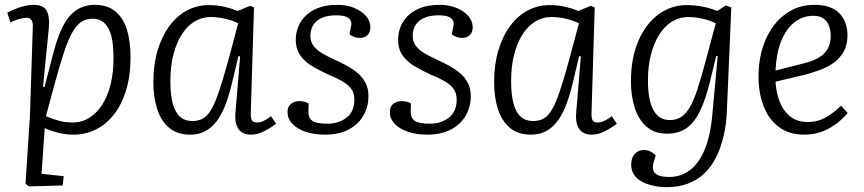

<svg xmlns="http://www.w3.org/2000/svg" viewBox="-20 -540 3554 790"><path d="M115 -428Q116 -448 109.5 -457.5Q103 -467 89 -467Q77 -467 58 -461.5Q39 -456 23 -448L10 -488Q27 -497 45 -504Q63 -511 81.5 -515.5Q100 -520 118 -520Q160 -520 172.5 -495Q185 -470 181 -426L157 -183L163 -181L200 -324Q214 -376 230 -413Q246 -450 266.5 -473.5Q287 -497 312.5 -508.5Q338 -520 370 -520Q423 -520 455.5 -492.5Q488 -465 502.5 -417.5Q517 -370 517 -306Q517 -226 498 -166Q479 -106 446.5 -66Q414 -26 372 -6Q330 14 283 14Q248 14 214.5 5Q181 -4 164 -13L151 175L242 185L238 223L99 227L85 216L103 -60ZM361 -463Q333 -463 313 -449Q293 -435 275.5 -403Q258 -371 241 -318Q224 -265 203 -188L169 -62Q188 -54 216 -45Q244 -36 279 -36Q316 -36 347 -55Q378 -74 400.5 -109Q423 -144 435 -192.5Q447 -241 447 -300Q447 -330 444 -359Q441 -388 431.5 -411.5Q422 -435 405 -449Q388 -463 361 -463Z M1012 -80Q1011 -55 1016 -45.5Q1021 -36 1037 -36Q1051 -36 1065.5 -43Q1080 -50 1095 -62L1116 -31Q1103 -21 1086 -10.5Q1069 0 1050.5 7Q1032 14 1012 14Q989 14 974 3.5Q959 -7 952.5 -27.5Q946 -48 949 -79L968 -308L961 -309L932 -188Q920 -139 904.5 -101Q889 -63 868.5 -37.5Q848 -12 822 1Q796 14 762 14Q709 14 675.5 -14.5Q642 -43 626.5 -92Q611 -141 611 -201Q611 -274 628.5 -332.5Q646 -391 677 -433Q708 -475 749.5 -497Q791 -519 839 -519Q874 -519 904 -512Q934 -505 958 -495L1009 -516L1025 -509ZM771 -42Q796 -42 814.5 -52Q833 -62 849 -89Q865 -116 881 -163.5Q897 -211 918 -287L960 -444Q940 -455 908 -462.5Q876 -470 846 -470Q811 -470 780.5 -451.5Q750 -433 728 -398.5Q706 -364 693.5 -315.5Q681 -267 681 -207Q681 -150 691 -113.5Q701 -77 721 -59.5Q741 -42 771 -42Z M1327 -31Q1374 -31 1406 -56Q1438 -81 1438 -130Q1438 -158 1424.5 -175.5Q1411 -193 1386.5 -207Q1362 -221 1329 -234Q1297 -249 1266.5 -266.5Q1236 -284 1216.5 -310.5Q1197 -337 1197 -378Q1197 -401 1205.5 -425.5Q1214 -450 1234 -471.5Q1254 -493 1287 -506.5Q1320 -520 1369 -520Q1408 -520 1438.5 -507Q1469 -494 1486.5 -473.5Q1504 -453 1504 -428Q1504 -407 1492 -395.5Q1480 -384 1460 -384Q1447 -384 1436 -388.5Q1425 -393 1418 -399L1424 -430Q1430 -451 1416 -464Q1402 -477 1364 -477Q1325 -477 1301 -465Q1277 -453 1267 -434Q1257 -415 1257 -393Q1257 -369 1269.5 -352Q1282 -335 1304.5 -321.5Q1327 -308 1356 -295Q1382 -283 1407 -269.5Q1432 -256 1452 -239Q1472 -222 1484 -199Q1496 -176 1496 -145Q1496 -100 1475 -64Q1454 -28 1414.5 -7Q1375 14 1317 14Q1272 14 1237 2Q1202 -10 1182.5 -31Q1163 -52 1163 -78Q1163 -102 1177.5 -113Q1192 -124 1211 -124Q1222 -124 1232.5 -121.5Q1243 -119 1250 -114L1249 -82Q1248 -56 1264.5 -43.5Q1281 -31 1327 -31Z M1748 -31Q1795 -31 1827 -56Q1859 -81 1859 -130Q1859 -158 1845.5 -175.5Q1832 -193 1807.5 -207Q1783 -221 1750 -234Q1718 -249 1687.5 -266.5Q1657 -284 1637.5 -310.5Q1618 -337 1618 -378Q1618 -401 1626.5 -425.5Q1635 -450 1655 -471.5Q1675 -493 1708 -506.5Q1741 -520 1790 -520Q1829 -520 1859.5 -507Q1890 -494 1907.5 -473.5Q1925 -453 1925 -428Q1925 -407 1913 -395.5Q1901 -384 1881 -384Q1868 -384 1857 -388.5Q1846 -393 1839 -399L1845 -430Q1851 -451 1837 -464Q1823 -477 1785 -477Q1746 -477 1722 -465Q1698 -453 1688 -434Q1678 -415 1678 -393Q1678 -369 1690.5 -352Q1703 -335 1725.5 -321.5Q1748 -308 1777 -295Q1803 -283 1828 -269.5Q1853 -256 1873 -239Q1893 -222 1905 -199Q1917 -176 1917 -145Q1917 -100 1896 -64Q1875 -28 1835.5 -7Q1796 14 1738 14Q1693 14 1658 2Q1623 -10 1603.5 -31Q1584 -52 1584 -78Q1584 -102 1598.5 -113Q1613 -124 1632 -124Q1643 -124 1653.5 -121.5Q1664 -119 1671 -114L1670 -82Q1669 -56 1685.5 -43.5Q1702 -31 1748 -31Z M2414 -80Q2413 -55 2418 -45.5Q2423 -36 2439 -36Q2453 -36 2467.5 -43Q2482 -50 2497 -62L2518 -31Q2505 -21 2488 -10.5Q2471 0 2452.5 7Q2434 14 2414 14Q2391 14 2376 3.5Q2361 -7 2354.5 -27.5Q2348 -48 2351 -79L2370 -308L2363 -309L2334 -188Q2322 -139 2306.5 -101Q2291 -63 2270.5 -37.5Q2250 -12 2224 1Q2198 14 2164 14Q2111 14 2077.5 -14.5Q2044 -43 2028.5 -92Q2013 -141 2013 -201Q2013 -274 2030.5 -332.5Q2048 -391 2079 -433Q2110 -475 2151.5 -497Q2193 -519 2241 -519Q2276 -519 2306 -512Q2336 -505 2360 -495L2411 -516L2427 -509ZM2173 -42Q2198 -42 2216.5 -52Q2235 -62 2251 -89Q2267 -116 2283 -163.5Q2299 -211 2320 -287L2362 -444Q2342 -455 2310 -462.5Q2278 -470 2248 -470Q2213 -470 2182.5 -451.5Q2152 -433 2130 -398.5Q2108 -364 2095.5 -315.5Q2083 -267 2083 -207Q2083 -150 2093 -113.5Q2103 -77 2123 -59.5Q2143 -42 2173 -42Z M2933 -309 2927 -310 2901 -203Q2884 -134 2861.5 -86Q2839 -38 2806.5 -14Q2774 10 2725 10Q2673 10 2640 -19Q2607 -48 2591.5 -97Q2576 -146 2576 -204Q2576 -301 2606.5 -371.5Q2637 -442 2689 -480.5Q2741 -519 2806 -519Q2838 -519 2869.5 -513Q2901 -507 2931 -495L2967 -518L2989 -509L2971 -88Q2969 -30 2957.5 19Q2946 68 2926.5 107Q2907 146 2878 173.5Q2849 201 2810.5 215.5Q2772 230 2725 230Q2694 230 2667 224Q2640 218 2619.5 206.5Q2599 195 2588 177.5Q2577 160 2577 138Q2577 109 2592 93Q2607 77 2630 77Q2640 77 2648.5 80Q2657 83 2664.5 88Q2672 93 2678 100L2670 125Q2664 144 2667.5 158.5Q2671 173 2687 180.5Q2703 188 2735 188Q2782 188 2818.5 160.5Q2855 133 2879 76.5Q2903 20 2911 -69ZM2736 -46Q2762 -46 2781.5 -58Q2801 -70 2817.5 -97.5Q2834 -125 2849.5 -172.5Q2865 -220 2884 -291L2925 -444Q2905 -455 2872.5 -462.5Q2840 -470 2812 -470Q2776 -470 2745.5 -451.5Q2715 -433 2693 -398.5Q2671 -364 2658.5 -316Q2646 -268 2646 -210Q2646 -128 2668.5 -87Q2691 -46 2736 -46Z M3331 -520Q3401 -520 3434 -485Q3467 -450 3467 -395Q3467 -355 3451 -327Q3435 -299 3409.5 -281Q3384 -263 3353.5 -252Q3323 -241 3294 -233L3171 -204Q3173 -163 3187 -124.5Q3201 -86 3230 -62Q3259 -38 3304 -38Q3327 -38 3348.5 -44.5Q3370 -51 3392.5 -66Q3415 -81 3441 -105L3468 -75Q3456 -61 3439 -45.5Q3422 -30 3399.5 -16.5Q3377 -3 3350 5.5Q3323 14 3290 14Q3226 14 3184 -18Q3142 -50 3121.5 -104Q3101 -158 3101 -225Q3101 -308 3129.5 -375Q3158 -442 3210 -481Q3262 -520 3331 -520ZM3398 -392Q3398 -414 3391.5 -432.5Q3385 -451 3369.5 -463Q3354 -475 3327 -475Q3282 -475 3247.5 -447Q3213 -419 3193.5 -369Q3174 -319 3171 -250L3290 -280Q3325 -289 3348.5 -302.5Q3372 -316 3385 -338Q3398 -360 3398 -392Z"/></svg>

Font: Literata 18pt Light
Style: Italic
Weight: 300
Italic angle: -2°
Designer: Latin by Veronika Burian and Jose Scaglione. Greek by Irene Vlachou. Cyrillic by Vera Evstafieva
Foundry: TypeTogether
Version: Version 3.103;gftools[0.9.29]